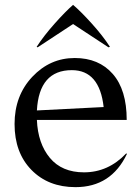

<svg xmlns="http://www.w3.org/2000/svg" viewBox="-20 -759 578 791"><path d="M276 -470Q141 -470 132 -304L407 -318Q390 -470 276 -470ZM40 -248Q40 -365 113 -442.5Q186 -520 288 -520Q387 -520 444.5 -454.5Q502 -389 502 -265H132Q136 -168 185.5 -108.5Q235 -49 326 -49Q426 -49 500 -127L503 -125Q438 12 291 12Q179 12 109.5 -59Q40 -130 40 -248ZM131 -566Q160 -611 204.5 -661Q249 -711 281 -739Q313 -712 358.5 -661.5Q404 -611 433 -566L427 -564L281 -660L135 -564Z"/></svg>

Font: Coconat
Style: Regular
Weight: 400
Designer: Sara Lavazza
Foundry: Collletttivo
Version: Version 1.000;Glyphs 3.2 (3217)